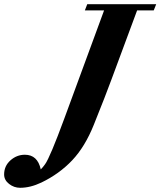

<svg xmlns="http://www.w3.org/2000/svg" viewBox="-228 -683 759 908"><path d="M-132.8 205.1Q-161.6 205.1 -185.1 186.8Q-208.5 168.5 -208.5 142.1Q-208.5 102.1 -178.7 75.4Q-148.9 48.8 -110.4 48.8Q-50.3 48.8 -35.2 118.2Q-24.9 107.9 -14.6 93.3Q8.8 60.5 76.2 -122.6L264.2 -633.8H173.3L184.6 -663.1H510.7L499 -633.8H420.4L298.8 -306.2Q273.9 -237.8 215.8 -93.3Q174.3 10.7 113.3 75.2Q52.2 139.6 -32.2 180.2Q-84.5 205.1 -132.8 205.1Z"/></svg>

Font: Elstob Grade
Style: Italic
Weight: 400
Italic angle: -20°
Designer: Peter S. Baker
Version: Version 1.015